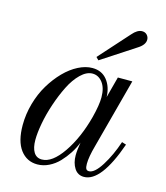

<svg xmlns="http://www.w3.org/2000/svg" viewBox="-106 -765 741 858"><g transform="rotate(15 265.0 -336.0)"><path d="M394 -456.1H460.9L375 -133.8Q359.9 -79.6 359.9 -47.9Q359.9 -31.7 363.8 -24.9Q367.7 -18.1 377 -18.1Q402.8 -18.1 434.1 -67.9Q465.3 -117.7 486.8 -182.1L506.8 -175.8Q440.9 12.2 361.8 12.2Q333 12.2 317.4 -12.2Q301.8 -36.6 301.8 -71.8Q301.8 -94.7 308.1 -131.8Q297.4 -104.5 281.5 -80.1Q265.6 -55.7 245.4 -34.4Q225.1 -13.2 199.2 -0.5Q173.3 12.2 146 12.2Q97.2 12.2 67.6 -27.1Q38.1 -66.4 38.1 -141.1Q38.1 -191.4 52.2 -241.5Q66.4 -291.5 90.6 -331.5Q114.7 -371.6 145 -402.6Q175.3 -433.6 209 -450.7Q242.7 -467.8 273.9 -467.8Q317.4 -467.8 342 -437Q366.7 -406.2 368.2 -358.9ZM160.2 -14.2Q207.5 -14.2 255.9 -84.5Q304.2 -154.8 331.1 -256.8Q346.2 -315.9 346.2 -351.1Q346.2 -394.5 327.4 -419.2Q308.6 -443.8 280.8 -443.8Q253.4 -443.8 226.3 -417.5Q199.2 -391.1 179 -350.3Q158.7 -309.6 142.6 -261.7Q126.5 -213.9 118.2 -168.9Q109.9 -124 109.9 -91.8Q109.9 -55.2 122.6 -34.7Q135.3 -14.2 160.2 -14.2ZM290 -507.8 277.8 -520 400.9 -657.2Q423.8 -684.1 445.8 -684.1Q460 -684.1 468.5 -674.8Q477.1 -665.5 477.1 -652.8Q477.1 -628.9 444.8 -608.9Z"/></g></svg>

Font: Flanker Steampunk
Style: Italic
Weight: 400
Italic angle: -12°
Designer: Alexey Kryukov, Leonardo Di Lena
Foundry: Alexey Kryukov, Leonardo Di Lena
Version: 1.210